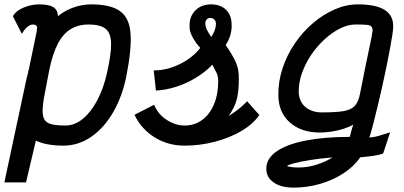

<svg xmlns="http://www.w3.org/2000/svg" viewBox="-27 -652 1847 878"><path d="M390 -632Q479 -632 522 -601Q565 -570 570 -498.5Q575 -427 551 -305Q533 -213 491.5 -140.5Q450 -68 391 -27Q332 14 262 14Q234 14 210.5 11Q187 8 169 3Q151 -2 137 -9L92 182H-7L93 -286Q94 -291 95.5 -297.5Q97 -304 100 -313Q101 -316 101.5 -321.5Q102 -327 105 -335L141 -509Q141 -513 141.5 -517Q142 -521 143 -526Q142 -533 137 -536.5Q132 -540 124 -540Q111 -540 97.5 -528.5Q84 -517 73 -497L32 -578Q46 -603 81.5 -617.5Q117 -632 152 -632Q196 -632 216.5 -619.5Q237 -607 238 -578Q260 -596 285.5 -608Q311 -620 337.5 -626Q364 -632 390 -632ZM461 -313Q482 -404 481 -453Q480 -502 455 -521Q430 -540 379 -540Q331 -540 296 -518.5Q261 -497 237.5 -452Q214 -407 199 -335L183 -252Q171 -195 168.5 -160Q166 -125 175 -107.5Q184 -90 208 -84Q232 -78 273 -78Q314 -78 351 -108Q388 -138 416.5 -191Q445 -244 461 -313Z M817 14Q741 14 680 -24Q619 -62 588 -127L678 -173Q695 -130 735 -104Q775 -78 817 -78Q863 -78 897.5 -103.5Q932 -129 951.5 -175Q971 -221 971 -283Q970 -307 962 -321.5Q954 -336 944 -356Q911 -322 868 -296Q825 -270 778 -255Q731 -240 686 -238L676 -330Q737 -330 795.5 -359Q854 -388 889 -433Q867 -456 852.5 -484Q838 -512 840 -534Q839 -577 866.5 -604.5Q894 -632 938 -632Q982 -632 1007 -607Q1032 -582 1032 -541Q1034 -522 1027.5 -496Q1021 -470 1005 -446Q1030 -411 1048.5 -373.5Q1067 -336 1065 -287Q1065 -237 1056.5 -200.5Q1048 -164 1019 -122Q1034 -131 1048.5 -141.5Q1063 -152 1077 -164Q1091 -176 1103 -189L1159 -126Q1130 -84 1076 -52.5Q1022 -21 954.5 -3.5Q887 14 817 14ZM939 -483Q950 -500 954.5 -512.5Q959 -525 960 -536Q962 -551 955.5 -560Q949 -569 936 -570Q926 -571 919 -564Q912 -557 912 -545Q912 -530 919 -516Q926 -502 939 -483Z M1315 206Q1258 206 1224 182Q1190 158 1191 118Q1191 73 1237.5 40.5Q1284 8 1370 -9Q1456 -26 1572 -26Q1576 -37 1579.5 -52.5Q1583 -68 1589 -82Q1567 -70 1541 -62Q1515 -54 1488 -50Q1461 -46 1435 -46Q1350 -46 1298 -92.5Q1246 -139 1246 -217Q1245 -279 1265 -339.5Q1285 -400 1321 -453Q1357 -506 1404 -546Q1451 -586 1503.5 -609Q1556 -632 1609 -632Q1692 -632 1732.5 -606.5Q1773 -581 1771 -527Q1771 -518 1767 -491.5Q1763 -465 1756 -427.5Q1749 -390 1740 -345.5Q1731 -301 1720.5 -254.5Q1710 -208 1699.5 -164.5Q1689 -121 1679.5 -84Q1670 -47 1662 -23Q1686 -25 1704.5 -30.5Q1723 -36 1757 -47L1725 50Q1706 57 1677.5 61Q1649 65 1621 67Q1591 110 1543 141Q1495 172 1436.5 189Q1378 206 1315 206ZM1337 114Q1380 114 1420.5 101Q1461 88 1494 68Q1440 72 1393 79.5Q1346 87 1316.5 95Q1287 103 1286 108Q1286 109 1302 111.5Q1318 114 1337 114ZM1445 -138Q1507 -138 1542 -143.5Q1577 -149 1594.5 -167Q1612 -185 1619 -222Q1646 -359 1661 -428.5Q1676 -498 1677 -513Q1676 -526 1670.5 -531.5Q1665 -537 1649 -538.5Q1633 -540 1599 -540Q1565 -540 1528.5 -522Q1492 -504 1457.5 -472.5Q1423 -441 1396 -401Q1369 -361 1353.5 -316.5Q1338 -272 1339 -228Q1342 -185 1371 -161.5Q1400 -138 1445 -138Z"/></svg>

Font: Victor Mono Thin
Style: Bold Italic
Weight: 700
Italic angle: -12°
Monospace: yes
Version: Version 1.561;gftools[0.9.30]